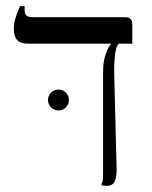

<svg xmlns="http://www.w3.org/2000/svg" viewBox="-20 -600 495 624"><path d="M74 -458Q46 -458 35.5 -470Q25 -482 25 -507Q25 -522 29 -536.5Q33 -551 38 -562.5Q43 -574 45 -580H60V-567Q60 -555 66 -549.5Q72 -544 89 -544H387Q399 -544 404.5 -538Q410 -532 410 -521V-458ZM326 4Q322 4 317.5 3.5Q313 3 310 2V-3Q313 -7 314 -14Q315 -21 315 -45V-364Q315 -396 321 -416Q327 -436 333 -446Q339 -456 340 -457V-487H366V-458Q361 -454 357.5 -441.5Q354 -429 352.5 -410Q351 -391 351 -367L359 -52Q360 -31 354 -13.5Q348 4 326 4ZM170 -241Q156 -241 146 -251Q136 -261 136 -275Q136 -289 146 -299Q156 -309 170 -309Q184 -309 194 -299Q204 -289 204 -275Q204 -261 194 -251Q184 -241 170 -241Z"/></svg>

Font: Frank Ruhl Libre Light
Style: Regular
Weight: 300
Designer: Yanek Iontef
Foundry: Fontef
Version: Version 6.003;gftools[0.9.30]